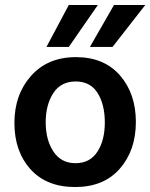

<svg xmlns="http://www.w3.org/2000/svg" viewBox="-20 -745 605 773"><path d="M257 -556H167L257 -725H374ZM433 -556H342L439 -725H565ZM284.5 -417Q225 -417 194.5 -370Q164 -323 164 -252.5Q164 -182 195 -135Q226 -88 284 -88Q342 -88 372 -134Q402 -180 402 -252Q402 -324 373 -370.5Q344 -417 284.5 -417ZM285.5 -515Q399 -515 463 -441.5Q527 -368 527 -254Q527 -140 462.5 -66Q398 8 282.5 8Q167 8 102.5 -64Q38 -136 38 -250Q38 -364 105 -439.5Q172 -515 285.5 -515Z"/></svg>

Font: Hind Kochi SemiBold
Style: Regular
Weight: 600
Designer: Dhruvi Tolia
Foundry: Indian Type Foundry
Version: Version 0.702;PS 1.0;hotconv 1.0.81;makeotf.lib2.5.63406